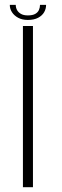

<svg xmlns="http://www.w3.org/2000/svg" viewBox="-20 -784 261 804"><path d="M76 0H118V-675H76ZM96.5 -700.5Q122.5 -700.5 139.5 -709.5Q156.5 -718.5 164.8 -732.8Q173 -747 173 -763.5H147.5Q147.5 -752.5 143 -742.2Q138.5 -732 127.5 -725.8Q116.5 -719.5 96.5 -719.5Q78.5 -719.5 67.5 -726Q56.5 -732.5 51.2 -742.2Q46 -752 46 -763.5H21Q21 -747 30.2 -732.8Q39.5 -718.5 56.2 -709.5Q73 -700.5 96.5 -700.5Z"/></svg>

Font: Anybody Thin ExtraLight
Style: Regular
Weight: 250
Version: Version 1.113;gftools[0.9.25]